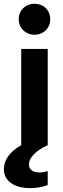

<svg xmlns="http://www.w3.org/2000/svg" viewBox="-52 -760 329 1005"><path d="M59.1 -503.9H197.8V0H59.1ZM45.9 -659.2Q45.9 -682.1 56.9 -700.9Q67.9 -719.7 86.7 -730Q105.5 -740.2 128.4 -740.2Q151.9 -740.2 170.9 -730Q189.9 -719.7 200.4 -700.9Q210.9 -682.1 210.9 -659.2Q210.9 -636.2 200.4 -617.9Q189.9 -599.6 170.9 -588.9Q151.9 -578.1 128.4 -578.1Q105.5 -578.1 86.7 -588.9Q67.9 -599.6 56.9 -617.9Q45.9 -636.2 45.9 -659.2ZM-31.7 125.5Q-31.7 88.9 -8.5 56.9Q14.6 24.9 59.1 0H197.8Q151.4 21 125.5 47.4Q99.6 73.7 99.6 100.6Q99.6 120.6 114 131.6Q128.4 142.6 154.3 142.6Q166 142.6 177.2 140.6Q188.5 138.7 197.8 135.7V208.5Q156.7 224.6 106.9 224.6Q42 224.6 5.1 197.8Q-31.7 170.9 -31.7 125.5Z"/></svg>

Font: Wanted Sans Variable
Style: Regular
Weight: 400
Designer: Original Design by Kil Hyung-jin and Kang Hanbin, Wanted Lab, Inc; Hangeul from Source Han Sans by Jang Soo-young and Ka
Foundry: Wanted Lab, Inc.
Version: Version 1.003;Glyphs 3.2 (3227)